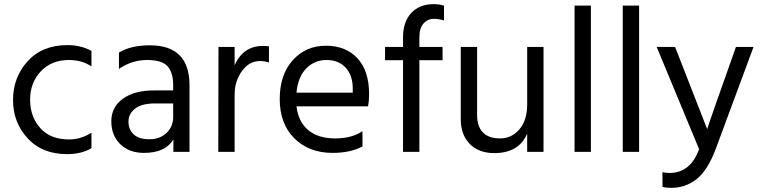

<svg xmlns="http://www.w3.org/2000/svg" viewBox="-20 -734 3679 928"><path d="M304 11Q184 11 113.5 -65.5Q43 -142 43 -251Q43 -360 113.5 -438Q184 -516 306 -516Q371 -516 422 -488V-413Q376 -444 314 -444Q228 -444 176.5 -388.5Q125 -333 125.5 -251Q126 -169 175 -114.5Q224 -60 314 -60Q372 -60 422 -93V-18Q374 11 304 11Z M676 5Q605 5 561.5 -37Q518 -79 518 -147.5Q518 -216 573.5 -256.5Q629 -297 725 -297H817V-323Q817 -383 790 -413.5Q763 -444 690.5 -444Q618 -444 555 -401V-480Q612 -515 705 -515Q896 -515 896 -321V0H818V-60Q779 5 676 5ZM817 -169V-234H729Q665 -234 633 -209Q601 -184 601 -146Q601 -108 626 -84.5Q651 -61 702 -61Q753 -61 785 -91.5Q817 -122 817 -169Z M1114 0H1035L1036 -507H1114V-418Q1154 -512 1252 -512Q1270 -512 1280 -510V-432Q1259 -439 1237 -439Q1184 -439 1149 -390Q1114 -341 1114 -277Z M1413 -286H1685V-306Q1685 -369 1651 -406.5Q1617 -444 1558.5 -444Q1500 -444 1460 -403Q1420 -362 1413 -286ZM1588 5Q1473 5 1402.5 -65.5Q1332 -136 1332 -254.5Q1332 -373 1395 -443Q1458 -513 1555 -513Q1652 -513 1708 -452Q1764 -391 1764 -279Q1764 -247 1759 -220H1413Q1422 -145 1470 -105Q1518 -65 1599.5 -65Q1681 -65 1732 -100V-26Q1673 5 1588 5Z M2119 -443H2007V0H1928V-443H1841V-507H1928V-554Q1928 -628 1967.5 -671Q2007 -714 2077 -714Q2101 -714 2126 -707V-635Q2102 -643 2075 -643Q2048 -643 2027.5 -621Q2007 -599 2007 -553V-507H2119Z M2607 0H2528V-88Q2488 6 2369 6Q2294 6 2250.5 -38.5Q2207 -83 2207 -158V-507H2286V-178Q2286 -123 2314 -94Q2342 -65 2397.5 -65Q2453 -65 2490.5 -109Q2528 -153 2528 -228V-507H2607Z M2836 0H2757V-707H2836Z M3069 0H2990V-707H3069Z M3224 174Q3198 174 3182 169V98Q3197 102 3216 102Q3317 102 3359 -13L3154 -507H3243L3398 -110Q3406 -138 3537 -507H3622L3439 -13Q3400 90 3346.5 132Q3293 174 3224 174Z"/></svg>

Font: Hind Mysuru
Style: Regular
Weight: 400
Designer: Manushi Parikh, Hitesh Malaviya
Foundry: Indian Type Foundry
Version: Version 0.703;PS 1.0;hotconv 1.0.86;makeotf.lib2.5.63406